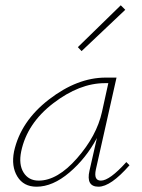

<svg xmlns="http://www.w3.org/2000/svg" viewBox="-20 -701 537 725"><path d="M453 -664 288 -508 274 -523 436 -681ZM457 -89 469 -77Q398 4 352 4Q304 4 318 -57L346 -180Q305 -103 242 -49.5Q179 4 118 4Q69 4 45.5 -34.5Q22 -73 33 -129Q58 -243 165 -325.5Q272 -408 379 -408H420L342 -61Q333 -19 361 -19Q394 -19 457 -89ZM126 -19Q197 -19 271 -103.5Q345 -188 365 -278L389 -387H376Q280 -387 181 -311Q82 -235 60 -129Q50 -80 69 -49.5Q88 -19 126 -19Z"/></svg>

Font: EauTestText Extralight
Style: Italic
Weight: 250
Italic angle: -12°
Designer: Christian Thalmann (Catharsis Fonts)
Version: Version 0.001;PS 000.001;hotconv 1.0.88;makeotf.lib2.5.64775